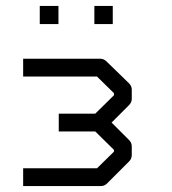

<svg xmlns="http://www.w3.org/2000/svg" viewBox="-20 -679 580 647"><path d="M114 -659H177V-598H114ZM298 -659H360V-598H298ZM58 -52V-112H307L364 -168V-174L301 -236H178V-296H301L364 -358V-365L307 -421H58V-481H320Q330 -481 341 -470L415 -398Q424 -389 424 -377V-346Q424 -334 415 -325L356 -266L415 -207Q424 -198 424 -186V-156Q424 -144 415 -135L341 -61Q332 -52 320 -52Z"/></svg>

Font: IBM 3270
Style: Regular
Weight: 400
Monospace: yes
Version: Version 2.3.1